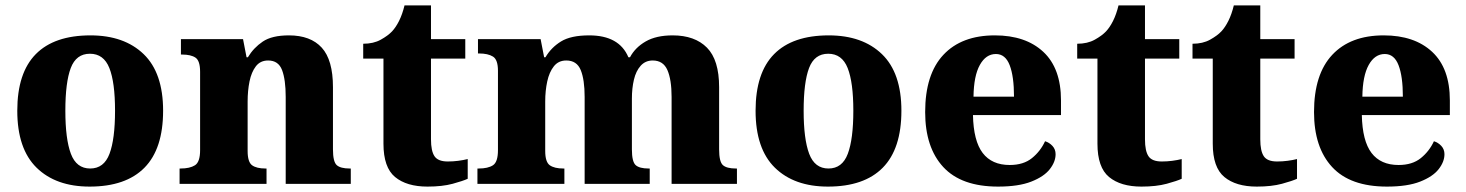

<svg xmlns="http://www.w3.org/2000/svg" viewBox="-20 -681 5428 711"><path d="M312 10Q187 10 115.5 -60Q44 -130 44 -271Q44 -411 112.5 -480.5Q181 -550 315 -550Q440 -550 512 -480.5Q584 -411 584 -271Q584 -130 515 -60Q446 10 312 10ZM314 -57Q365 -57 385.5 -111.5Q406 -166 406 -271Q406 -376 385 -429Q364 -482 313 -482Q262 -482 242 -429Q222 -376 222 -271Q222 -166 242.5 -111.5Q263 -57 314 -57Z M645 0V-57H649Q683 -57 702 -69Q721 -81 721 -125V-415Q721 -456 704 -467.5Q687 -479 654 -479H650V-536H880L893 -469H898Q919 -504 953 -527Q987 -550 1050 -550Q1130 -550 1171.5 -504.5Q1213 -459 1213 -358V-128Q1213 -82 1227 -69.5Q1241 -57 1275 -57H1279V0H1038V-322Q1038 -386 1024.5 -421.5Q1011 -457 973 -457Q944 -457 927.5 -435.5Q911 -414 904 -379.5Q897 -345 897 -305V-122Q897 -81 913.5 -69Q930 -57 963 -57H967V0Z M1563 10Q1486 10 1443 -25.5Q1400 -61 1400 -149V-464H1325V-519Q1363 -519 1390 -534Q1417 -549 1432 -565Q1446 -580 1458 -604Q1470 -628 1478 -661H1576V-536H1703V-464H1576V-165Q1576 -122 1589 -102.5Q1602 -83 1638 -83Q1658 -83 1677 -85.5Q1696 -88 1712 -92V-19Q1695 -11 1656.5 -0.5Q1618 10 1563 10Z M1748 0V-57H1753Q1787 -57 1805.5 -69Q1824 -81 1824 -125V-419Q1824 -460 1805.5 -471.5Q1787 -483 1754 -483H1750V-536H1982L1995 -469H2000Q2021 -505 2057.5 -527.5Q2094 -550 2162 -550Q2273 -550 2307 -469H2313Q2332 -505 2371 -527.5Q2410 -550 2471 -550Q2553 -550 2598 -504.5Q2643 -459 2643 -358V-128Q2643 -82 2657 -69.5Q2671 -57 2705 -57H2709V0H2467V-322Q2467 -386 2451.5 -421.5Q2436 -457 2397 -457Q2370 -457 2352.5 -437.5Q2335 -418 2327.5 -386Q2320 -354 2320 -316V-128Q2320 -82 2334 -69.5Q2348 -57 2382 -57H2386V0H2145V-322Q2145 -386 2130.5 -421.5Q2116 -457 2077 -457Q2048 -457 2031 -435.5Q2014 -414 2006.5 -379.5Q1999 -345 1999 -305V-122Q1999 -81 2016 -69Q2033 -57 2066 -57H2070V0Z M3046 10Q2921 10 2849.5 -60Q2778 -130 2778 -271Q2778 -411 2846.5 -480.5Q2915 -550 3049 -550Q3174 -550 3246 -480.5Q3318 -411 3318 -271Q3318 -130 3249 -60Q3180 10 3046 10ZM3048 -57Q3099 -57 3119.5 -111.5Q3140 -166 3140 -271Q3140 -376 3119 -429Q3098 -482 3047 -482Q2996 -482 2976 -429Q2956 -376 2956 -271Q2956 -166 2976.5 -111.5Q2997 -57 3048 -57Z M3676 10Q3540 10 3473 -62.5Q3406 -135 3406 -266Q3406 -406 3473.5 -478Q3541 -550 3664 -550Q3778 -550 3843.5 -489Q3909 -428 3909 -309V-255H3583Q3585 -159 3619 -114.5Q3653 -70 3719 -70Q3770 -70 3801.5 -95.5Q3833 -121 3850 -158Q3866 -153 3877.5 -140.5Q3889 -128 3889 -110Q3889 -82 3867.5 -54.5Q3846 -27 3799 -8.5Q3752 10 3676 10ZM3735 -323Q3735 -398 3719 -439.5Q3703 -481 3668 -481Q3631 -481 3608.5 -440.5Q3586 -400 3585 -323Z M4207 10Q4130 10 4087 -25.5Q4044 -61 4044 -149V-464H3969V-519Q4007 -519 4034 -534Q4061 -549 4076 -565Q4090 -580 4102 -604Q4114 -628 4122 -661H4220V-536H4347V-464H4220V-165Q4220 -122 4233 -102.5Q4246 -83 4282 -83Q4302 -83 4321 -85.5Q4340 -88 4356 -92V-19Q4339 -11 4300.5 -0.5Q4262 10 4207 10Z M4634 10Q4557 10 4514 -25.5Q4471 -61 4471 -149V-464H4396V-519Q4434 -519 4461 -534Q4488 -549 4503 -565Q4517 -580 4529 -604Q4541 -628 4549 -661H4647V-536H4774V-464H4647V-165Q4647 -122 4660 -102.5Q4673 -83 4709 -83Q4729 -83 4748 -85.5Q4767 -88 4783 -92V-19Q4766 -11 4727.5 -0.5Q4689 10 4634 10Z M5116 10Q4980 10 4913 -62.5Q4846 -135 4846 -266Q4846 -406 4913.5 -478Q4981 -550 5104 -550Q5218 -550 5283.5 -489Q5349 -428 5349 -309V-255H5023Q5025 -159 5059 -114.5Q5093 -70 5159 -70Q5210 -70 5241.5 -95.5Q5273 -121 5290 -158Q5306 -153 5317.5 -140.5Q5329 -128 5329 -110Q5329 -82 5307.5 -54.5Q5286 -27 5239 -8.5Q5192 10 5116 10ZM5175 -323Q5175 -398 5159 -439.5Q5143 -481 5108 -481Q5071 -481 5048.5 -440.5Q5026 -400 5025 -323Z"/></svg>

Font: Noto Serif Georgian ExtraBold
Style: Regular
Weight: 800
Designer: Monotype Design Team, Akaki Razmadze
Foundry: Google LLC
Version: Version 2.003; ttfautohint (v1.8.4.7-5d5b)